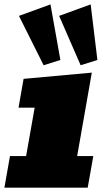

<svg xmlns="http://www.w3.org/2000/svg" viewBox="-35 -869 488 889"><path d="M-14.6 0 11.2 -146.5H85.9L125.5 -370.6H50.8L74.2 -503.9L390.1 -532.7L322.3 -146.5H397L371.1 0ZM167 -566.9 52.7 -795.4 198.7 -848.6 244.6 -591.3ZM338.4 -566.9 238.8 -795.4 384.8 -848.6 416 -591.3Z"/></svg>

Font: Bevan
Style: Italic
Weight: 400
Italic angle: -10°
Designer: Vernon Adams
Foundry: Vernon Adams
Version: Version 2.100; ttfautohint (v1.8.3)